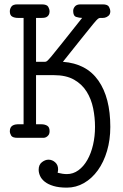

<svg xmlns="http://www.w3.org/2000/svg" viewBox="-20 -631 565 879"><path d="M25 -30Q25 -41 29 -47.5Q33 -54 39 -57Q45 -60 51 -61Q57 -62 60 -62H88V-549H62Q47 -549 36 -555Q25 -561 25 -579Q25 -590 32 -600.5Q39 -611 60 -611H171Q195 -611 201 -599.5Q207 -588 207 -580Q207 -569 203 -562.5Q199 -556 193 -553Q187 -550 180.5 -549.5Q174 -549 170 -549H145V-348H186Q191 -348 196 -352Q201 -356 217 -375Q233 -394 265 -434.5Q297 -475 356 -549Q343 -549 329 -553.5Q315 -558 315 -581Q315 -592 323 -601.5Q331 -611 349 -611H450Q473 -611 479 -599.5Q485 -588 485 -580Q485 -566 477 -559Q469 -552 460 -550Q455 -549 451.5 -549Q448 -549 443 -549H439Q434 -549 428.5 -545Q423 -541 407 -521.5Q391 -502 358.5 -461.5Q326 -421 268 -348Q376 -340 430.5 -262Q485 -184 485 -50Q485 9 470 60Q455 111 428 148.5Q401 186 364.5 207Q328 228 286 228Q250 228 225 220.5Q200 213 185 201Q170 189 163.5 174.5Q157 160 157 146Q157 123 172 111.5Q187 100 202 100Q219 100 232.5 112Q246 124 246 144Q246 150 244 160Q268 166 286 166Q315 166 339 148.5Q363 131 380 101Q397 71 406 32Q415 -7 415 -50Q415 -93 406.5 -135Q398 -177 377 -211Q356 -245 319.5 -266Q283 -287 226 -287H145V-62H170Q185 -62 196 -55.5Q207 -49 207 -31Q207 -19 202 -12.5Q197 -6 191 -3Q185 0 179 0Q173 0 171 0H60Q37 0 31 -10.5Q25 -21 25 -30Z"/></svg>

Font: CMU Typewriter Custom
Style: Regular
Weight: 500
Monospace: yes
Version: Version 0.7.0